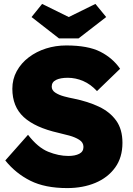

<svg xmlns="http://www.w3.org/2000/svg" viewBox="-20 -950 678 980"><path d="M323 10Q210 10 135 -27.5Q60 -65 7 -131L123 -262Q173 -197 226 -175.5Q279 -154 329 -154Q363 -154 384.5 -165Q406 -176 406 -200Q406 -223 384.5 -236.5Q363 -250 333.5 -258Q304 -266 278 -272Q159 -299 101 -352.5Q43 -406 43 -497Q43 -546 65.5 -587Q88 -628 127 -657.5Q166 -687 215 -702.5Q264 -718 318 -718Q429 -718 492 -686Q555 -654 593 -599L475 -485Q443 -520 404.5 -536.5Q366 -553 326 -553Q288 -553 266 -542Q244 -531 244 -508Q244 -489 262.5 -477Q281 -465 307 -458Q333 -451 355 -447Q429 -432 485 -405.5Q541 -379 573 -334.5Q605 -290 605 -221Q605 -146 567.5 -94.5Q530 -43 466.5 -16.5Q403 10 323 10ZM281 -754 141 -863 195 -930 331 -863 467 -930 522 -863 381 -754Z"/></svg>

Font: Lexend Deca ExtraBold
Style: Regular
Weight: 800
Designer: Bonnie Shaver-Troup, Thomas Jockin
Foundry: Lexend
Version: Version 1.008; ttfautohint (v1.8.4.7-5d5b)